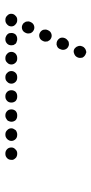

<svg xmlns="http://www.w3.org/2000/svg" viewBox="171 -498 348 731"><g transform="rotate(-90 345.5 -133.0)"><path d="M490 -3Q490 1 491 6Q493 10 496 13Q499 16 503 18Q507 20 511 21Q516 21 520 19Q524 18 527 15Q531 12 533 8L534 5Q536 1 536 -3Q536 -8 534 -12Q533 -16 530 -19Q527 -23 523 -25Q515 -29 506 -25Q497 -22 493 -14L492 -12Q490 -8 490 -3ZM522 -60Q525 -51 534 -47Q538 -45 542 -45Q547 -45 551 -46Q555 -48 558 -51Q562 -54 564 -58L565 -60Q569 -69 566 -78Q562 -86 554 -90Q550 -92 545 -92Q541 -93 537 -91Q533 -90 529 -87Q526 -84 524 -80L523 -77Q519 -69 522 -60ZM552 -135Q552 -130 553 -126Q555 -122 558 -118Q561 -115 565 -113Q573 -109 582 -112Q591 -115 595 -124L596 -126Q598 -130 598 -135Q598 -139 597 -143Q595 -148 592 -151Q589 -154 585 -156Q577 -160 568 -157Q559 -154 555 -145L554 -143Q552 -139 552 -135ZM583 -200Q583 -196 584 -192Q586 -187 589 -184Q592 -181 596 -179Q604 -175 613 -178Q622 -181 626 -190L627 -192Q629 -196 629 -200Q629 -205 628 -209Q626 -213 623 -217Q620 -220 616 -222Q608 -226 599 -223Q590 -220 586 -211L585 -209Q583 -205 583 -200ZM433 -248Q440 -255 440 -264Q440 -274 433 -280Q427 -287 417 -287H415Q405 -287 399 -280Q392 -274 392 -264Q392 -255 399 -248Q405 -242 415 -242H417Q427 -242 433 -248ZM361 -248Q367 -255 367 -264Q367 -274 361 -280Q354 -287 345 -287H342Q333 -287 326 -280Q320 -274 320 -264Q320 -255 326 -248Q333 -242 342 -242H345Q354 -242 361 -248ZM506 -248Q513 -255 513 -264Q513 -274 506 -280Q499 -287 490 -287H487Q478 -287 472 -280Q465 -274 465 -264Q465 -255 472 -248Q478 -242 487 -242H490Q499 -242 506 -248ZM288 -248Q294 -255 294 -264Q294 -274 288 -280Q281 -287 272 -287H269Q265 -287 261 -285Q257 -283 253 -280Q250 -277 249 -273Q247 -269 247 -264Q247 -255 253 -248Q260 -242 269 -242H272Q281 -242 288 -248ZM579 -248Q585 -255 585 -264Q585 -269 584 -273Q582 -277 579 -280Q576 -283 571 -285Q567 -287 563 -287H560Q551 -287 544 -280Q538 -274 538 -264Q538 -260 539 -256Q541 -252 544 -248Q547 -245 552 -244Q556 -242 560 -242H563Q572 -242 579 -248ZM208 -244Q212 -245 215 -248Q218 -252 220 -256Q222 -260 222 -264Q222 -274 215 -280Q209 -287 199 -287H197Q192 -287 188 -285Q184 -283 181 -280Q178 -277 176 -273Q174 -269 174 -264Q174 -255 181 -248Q187 -242 197 -242H199Q204 -242 208 -244ZM651 -249Q658 -255 658 -265Q658 -274 651 -280Q645 -287 635 -287H633Q624 -287 617 -280Q610 -274 610 -264Q610 -255 617 -249Q624 -242 633 -242H636Q645 -242 651 -249ZM142 -249Q149 -255 149 -264Q149 -274 143 -280Q136 -287 127 -287H124Q115 -287 108 -280Q102 -274 102 -265Q101 -260 103 -256Q105 -252 108 -249Q111 -245 115 -244Q119 -242 124 -242H127Q136 -242 142 -249Z"/></g></svg>

Font: FRB American Cursive Guidelines Dotted Extrabold
Style: Bold Italic
Weight: 800
Italic angle: -25°
Version: Version 2.0;Modular Font Editor K font №1